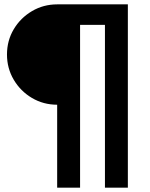

<svg xmlns="http://www.w3.org/2000/svg" viewBox="-20 -750 687 880"><path d="M242 -270Q179 -270 126.5 -301Q74 -332 43 -384.5Q12 -437 12 -500Q12 -564 43 -616Q74 -668 126.5 -699Q179 -730 242 -730H566V110H461V-636H347V110H242Z"/></svg>

Font: M PLUS 2 SemiBold
Style: Regular
Weight: 600
Designer: Coji Morishita
Foundry: UNDERFOREST DESIGN
Version: Version 1.001